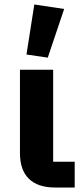

<svg xmlns="http://www.w3.org/2000/svg" viewBox="-20 -836 369 856"><path d="M266 -796 133 -816 98 -593 193 -579ZM313 -115H217V-525H69V-153C69 -53 123 0 225 0H313Z"/></svg>

Font: LVC Sans
Style: Bold
Weight: 700
Designer: Mike Abbink, Paul van der Laan, Pieter van Rosmalen
Foundry: Bold Monday
Version: Version 3.0